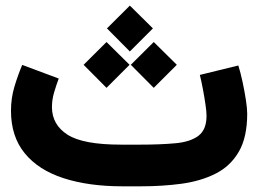

<svg xmlns="http://www.w3.org/2000/svg" viewBox="-20 -655 908 675"><path d="M476.1 0H410.2Q291.5 0 203.4 -28.6Q115.2 -57.1 66.9 -116.2Q18.6 -175.3 18.6 -265.6Q18.6 -310.1 30.8 -350.6Q43 -391.1 58.1 -426.8L186.5 -378.9Q178.2 -356.9 170.4 -330.8Q162.6 -304.7 162.6 -277.8Q163.1 -216.3 217.5 -181.4Q272 -146.5 405.3 -146.5H472.7Q544.4 -146.5 596.9 -151.4Q649.4 -156.2 677.7 -177.7Q706.1 -199.2 706.1 -248Q706.1 -262.2 702.4 -287.6Q698.7 -313 693.4 -341.3Q688 -369.6 682.6 -391.6L817.9 -424.8Q825.7 -399.9 832.8 -366.9Q839.8 -334 844.5 -303.5Q849.1 -272.9 849.1 -255.4Q849.1 -171.9 819.3 -121.1Q789.6 -70.3 737.3 -44.2Q685.1 -18.1 617.9 -9Q550.8 0 476.1 0ZM356 -555.2 436.5 -635.3 517.6 -555.2 436.5 -474.1ZM439.9 -427.2 520.5 -507.3 601.6 -427.2 520.5 -346.2ZM273.9 -427.2 354.5 -507.3 435.5 -427.2 354.5 -346.2Z"/></svg>

Font: Vazir Black FD-WOL
Style: Black-FD-WOL
Weight: 900
Designer: Saber Rastikerdar
Foundry: Saber Rastikerdar
Version: Version 30.0.0